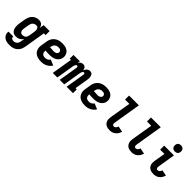

<svg xmlns="http://www.w3.org/2000/svg" viewBox="241 -2135 3718 3718"><g transform="rotate(45 2100.0 -276.0)"><path d="M220 213Q194 213 168 210Q142 207 118 198.5Q94 190 73.5 175Q53 160 39.5 139Q26 118 21 92.5Q16 67 20 41H152Q150 55 154.5 68Q159 81 169.5 89Q180 97 193 100Q206 103 220 103Q240 103 259 95.5Q278 88 292.5 73Q307 58 314.5 39Q322 20 325 1L337 -72Q325 -54 307.5 -38Q290 -22 270 -11.5Q250 -1 228.5 3.5Q207 8 185 8Q158 8 133 -1Q108 -10 91 -29.5Q74 -49 65.5 -73.5Q57 -98 54 -124.5Q51 -151 53 -179Q55 -207 60 -234L78 -344Q82 -369 89.5 -393Q97 -417 109.5 -439.5Q122 -462 140.5 -481Q159 -500 181.5 -513Q204 -526 229 -532Q254 -538 278 -538Q301 -538 322 -532Q343 -526 358.5 -512.5Q374 -499 383.5 -480Q393 -461 398 -440L413 -530H576V-420H528L456 19Q451 46 441.5 72Q432 98 415.5 121.5Q399 145 376.5 163.5Q354 182 327.5 193Q301 204 274 208.5Q247 213 220 213ZM258 -102Q276 -102 293.5 -107.5Q311 -113 324.5 -125.5Q338 -138 346 -155Q354 -172 357 -189L375 -299Q377 -313 378.5 -327.5Q380 -342 379 -355.5Q378 -369 374.5 -382.5Q371 -396 363 -406.5Q355 -417 342.5 -422.5Q330 -428 316 -428Q296 -428 276.5 -420.5Q257 -413 242 -398.5Q227 -384 219 -365Q211 -346 208 -326L190 -216Q188 -203 187 -189Q186 -175 188 -162.5Q190 -150 195.5 -138Q201 -126 210 -117.5Q219 -109 231.5 -105.5Q244 -102 258 -102Z M877 8Q852 8 827 5.5Q802 3 779 -4.5Q756 -12 736 -24Q716 -36 700 -53Q684 -70 673.5 -91Q663 -112 658 -135.5Q653 -159 654 -184Q655 -209 660 -234L678 -344Q682 -372 692 -398.5Q702 -425 719.5 -449Q737 -473 761 -491Q785 -509 812 -519.5Q839 -530 866.5 -534Q894 -538 922 -538Q950 -538 977.5 -534Q1005 -530 1029.5 -520Q1054 -510 1074.5 -493.5Q1095 -477 1107.5 -453.5Q1120 -430 1125 -403Q1130 -376 1125 -348Q1121 -324 1109.5 -301Q1098 -278 1079.5 -260.5Q1061 -243 1038.5 -231Q1016 -219 991.5 -212.5Q967 -206 943.5 -204Q920 -202 896 -202Q868 -202 840.5 -203Q813 -204 785 -207Q783 -186 786.5 -165Q790 -144 802.5 -128.5Q815 -113 835 -106.5Q855 -100 877 -100Q892 -100 907 -103Q922 -106 936.5 -113Q951 -120 962.5 -131.5Q974 -143 983 -156L1098 -108Q1081 -80 1055.5 -57Q1030 -34 1000.5 -19Q971 -4 939.5 2Q908 8 877 8ZM910 -308Q924 -308 938 -310.5Q952 -313 964.5 -320Q977 -327 986.5 -339Q996 -351 998 -365Q1000 -380 994.5 -393.5Q989 -407 977.5 -415.5Q966 -424 951 -427Q936 -430 921 -430Q901 -430 880 -423.5Q859 -417 842.5 -402Q826 -387 817.5 -367Q809 -347 805 -326L803 -315Q816 -313 829.5 -312.5Q843 -312 856.5 -311.5Q870 -311 883.5 -309.5Q897 -308 910 -308Z M1192 0 1263 -427H1229V-530H1404L1396 -478Q1404 -491 1413.5 -502.5Q1423 -514 1435.5 -522Q1448 -530 1462 -534Q1476 -538 1490 -538Q1507 -538 1522.5 -531.5Q1538 -525 1548.5 -513Q1559 -501 1564.5 -485Q1570 -469 1572 -452Q1579 -469 1589 -484.5Q1599 -500 1613 -512.5Q1627 -525 1644.5 -531.5Q1662 -538 1679 -538Q1697 -538 1713.5 -531Q1730 -524 1740 -510.5Q1750 -497 1755 -480.5Q1760 -464 1761.5 -446Q1763 -428 1761.5 -410Q1760 -392 1757 -373L1712 -103H1746V0H1571L1636 -394Q1637 -401 1637 -408.5Q1637 -416 1634 -422Q1631 -428 1625 -431.5Q1619 -435 1612 -435Q1604 -435 1596.5 -429.5Q1589 -424 1584.5 -416.5Q1580 -409 1577 -401Q1574 -393 1571.5 -385Q1569 -377 1567.5 -369Q1566 -361 1564 -353L1506 0H1382L1447 -394Q1448 -401 1448 -408.5Q1448 -416 1445 -422Q1442 -428 1436 -431.5Q1430 -435 1422 -435Q1414 -435 1407 -429.5Q1400 -424 1395.5 -416.5Q1391 -409 1388 -401Q1385 -393 1382.5 -385Q1380 -377 1378 -369Q1376 -361 1375 -353L1317 0Z M2077 8Q2052 8 2027 5.5Q2002 3 1979 -4.5Q1956 -12 1936 -24Q1916 -36 1900 -53Q1884 -70 1873.5 -91Q1863 -112 1858 -135.5Q1853 -159 1854 -184Q1855 -209 1860 -234L1878 -344Q1882 -372 1892 -398.5Q1902 -425 1919.5 -449Q1937 -473 1961 -491Q1985 -509 2012 -519.5Q2039 -530 2066.5 -534Q2094 -538 2122 -538Q2150 -538 2177.5 -534Q2205 -530 2229.5 -520Q2254 -510 2274.5 -493.5Q2295 -477 2307.5 -453.5Q2320 -430 2325 -403Q2330 -376 2325 -348Q2321 -324 2309.5 -301Q2298 -278 2279.5 -260.5Q2261 -243 2238.5 -231Q2216 -219 2191.5 -212.5Q2167 -206 2143.5 -204Q2120 -202 2096 -202Q2068 -202 2040.5 -203Q2013 -204 1985 -207Q1983 -186 1986.5 -165Q1990 -144 2002.5 -128.5Q2015 -113 2035 -106.5Q2055 -100 2077 -100Q2092 -100 2107 -103Q2122 -106 2136.5 -113Q2151 -120 2162.5 -131.5Q2174 -143 2183 -156L2298 -108Q2281 -80 2255.5 -57Q2230 -34 2200.5 -19Q2171 -4 2139.5 2Q2108 8 2077 8ZM2110 -308Q2124 -308 2138 -310.5Q2152 -313 2164.5 -320Q2177 -327 2186.5 -339Q2196 -351 2198 -365Q2200 -380 2194.5 -393.5Q2189 -407 2177.5 -415.5Q2166 -424 2151 -427Q2136 -430 2121 -430Q2101 -430 2080 -423.5Q2059 -417 2042.5 -402Q2026 -387 2017.5 -367Q2009 -347 2005 -326L2003 -315Q2016 -313 2029.5 -312.5Q2043 -312 2056.5 -311.5Q2070 -311 2083.5 -309.5Q2097 -308 2110 -308Z M2757 8Q2730 8 2704.5 3.5Q2679 -1 2657.5 -12.5Q2636 -24 2620 -43Q2604 -62 2596 -85.5Q2588 -109 2587.5 -135Q2587 -161 2591 -187L2664 -625H2547V-735H2815L2722 -169Q2720 -158 2720 -146.5Q2720 -135 2723.5 -125Q2727 -115 2736 -108.5Q2745 -102 2757 -102Q2769 -102 2781.5 -107Q2794 -112 2803 -122Q2812 -132 2818 -143.5Q2824 -155 2827 -168L2947 -144Q2938 -112 2921 -83Q2904 -54 2877.5 -32.5Q2851 -11 2819.5 -1.5Q2788 8 2757 8Z M3357 8Q3330 8 3304.5 3.5Q3279 -1 3257.5 -12.5Q3236 -24 3220 -43Q3204 -62 3196 -85.5Q3188 -109 3187.5 -135Q3187 -161 3191 -187L3264 -625H3147V-735H3415L3322 -169Q3320 -158 3320 -146.5Q3320 -135 3323.5 -125Q3327 -115 3336 -108.5Q3345 -102 3357 -102Q3369 -102 3381.5 -107Q3394 -112 3403 -122Q3412 -132 3418 -143.5Q3424 -155 3427 -168L3547 -144Q3538 -112 3521 -83Q3504 -54 3477.5 -32.5Q3451 -11 3419.5 -1.5Q3388 8 3357 8Z M3957 8Q3930 8 3904.5 3.5Q3879 -1 3857.5 -12.5Q3836 -24 3820 -43Q3804 -62 3796 -85.5Q3788 -109 3787.5 -135Q3787 -161 3791 -187L3830 -420H3713V-530H3981L3922 -169Q3920 -158 3920 -146.5Q3920 -135 3923.5 -125Q3927 -115 3936 -108.5Q3945 -102 3957 -102Q3969 -102 3981.5 -107Q3994 -112 4003 -122Q4012 -132 4018 -143.5Q4024 -155 4027 -168L4147 -144Q4138 -112 4121 -83Q4104 -54 4077.5 -32.5Q4051 -11 4019.5 -1.5Q3988 8 3957 8ZM3939 -595Q3919 -595 3900.5 -602.5Q3882 -610 3870.5 -625Q3859 -640 3856 -660Q3853 -680 3856 -701Q3858 -715 3865.5 -728Q3873 -741 3885 -749.5Q3897 -758 3911 -761.5Q3925 -765 3939 -765Q3960 -765 3978.5 -757.5Q3997 -750 4008.5 -735Q4020 -720 4023 -700Q4026 -680 4023 -659Q4020 -645 4013 -632Q4006 -619 3994 -610.5Q3982 -602 3967.5 -598.5Q3953 -595 3939 -595Z"/></g></svg>

Font: Iosevka Curly Slab XBdEx
Style: Italic
Weight: 800
Width: 7
Italic angle: -9°
Monospace: yes
Designer: Belleve Invis
Foundry: Belleve Invis
Version: Version 11.1.0; ttfautohint (v1.8.3)